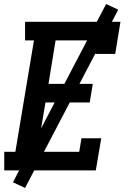

<svg xmlns="http://www.w3.org/2000/svg" viewBox="-20 -843 640 950"><path d="M1 0V-92H56L148 -643H104V-735H576L550 -576H452L463 -643H255L220 -428H439L424 -336H205L164 -92H372L383 -159H481L454 0ZM104 87 44 59 505 -823 565 -795Z"/></svg>

Font: Iosevka Slab SmBdExObl
Style: Regular
Weight: 600
Width: 7
Italic angle: -9°
Monospace: yes
Designer: Belleve Invis
Foundry: Belleve Invis
Version: Version 11.1.0; ttfautohint (v1.8.3)